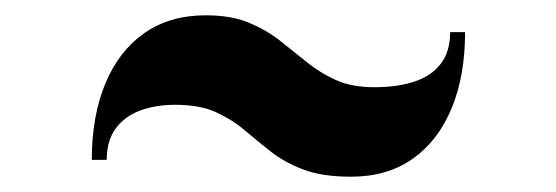

<svg xmlns="http://www.w3.org/2000/svg" viewBox="-20 -552 727 251"><path d="M439 -321Q401 -321 376.2 -330.5Q351.5 -340 333.8 -354Q316 -368 299.5 -382Q283 -396 262 -405.5Q241 -415 209 -415Q183.5 -415 163.2 -407.5Q143 -400 131.2 -384Q119.5 -368 119.5 -343H100Q100 -400.5 117.8 -443Q135.5 -485.5 168.8 -508.8Q202 -532 249 -532Q282 -532 305 -522.5Q328 -513 345.8 -499Q363.5 -485 380.8 -471Q398 -457 418.8 -447.5Q439.5 -438 469.5 -438Q500 -438 522.2 -445.5Q544.5 -453 556.5 -469Q568.5 -485 568.5 -510H588Q588 -452.5 570.2 -410Q552.5 -367.5 519.2 -344.2Q486 -321 439 -321Z"/></svg>

Font: Bodoni Moda 11pt ExtraBold
Style: Regular
Weight: 800
Designer: Owen Earl
Foundry: indestructible type
Version: Version 2.004